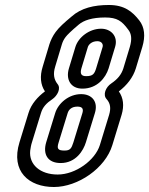

<svg xmlns="http://www.w3.org/2000/svg" viewBox="-20 -718 597 769"><path d="M380 -137C361 -76 283 -19 211 -19C141 -19 95 -59 101 -115C103 -127 104 -136 108 -148L144 -265C151 -289 166 -305 190 -321C209 -334 226 -364 210 -382C196 -400 192 -422 201 -451L228 -541C231 -551 236 -561 243 -570C249 -578 265 -594 296 -620C315 -636 348 -648 401 -648C449 -648 468 -634 493 -600C507 -583 509 -561 500 -530L474 -444C466 -419 451 -401 426 -384C403 -369 391 -338 407 -321C422 -304 425 -285 417 -258ZM196 31C292 31 402 -44 430 -137L467 -258C478 -295 474 -326 456 -352C488 -376 513 -408 524 -444L550 -530C563 -573 559 -609 538 -636C510 -672 478 -698 416 -698C357 -698 305 -686 267 -652C237 -627 217 -609 203 -590C191 -574 183 -556 178 -541L151 -451C139 -413 142 -379 160 -352C132 -331 105 -302 94 -265L58 -148C22 -31 96 31 196 31ZM385 -603C338 -603 294 -569 282 -530L256 -444C243 -401 262 -363 310 -363C369 -363 403 -406 415 -444L441 -530C454 -573 424 -603 385 -603ZM370 -553C387 -553 394 -541 391 -530L365 -444C358 -422 352 -413 325 -413C305 -413 300 -423 306 -444L332 -530C335 -539 347 -553 370 -553ZM305 -341C255 -341 213 -304 201 -265L165 -148C151 -101 170 -65 223 -65C284 -65 314 -115 324 -148L360 -265C374 -310 349 -341 305 -341ZM290 -291C310 -291 315 -282 310 -265L274 -148C266 -123 261 -115 238 -115C211 -115 207 -123 215 -148L251 -265C255 -278 266 -291 290 -291Z"/></svg>

Font: DIN Rundschrift
Style: MittelKontKu
Weight: 400
Version: Version 1.027